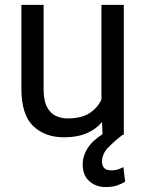

<svg xmlns="http://www.w3.org/2000/svg" viewBox="-20 -548 591 780"><path d="M488.3 190.4Q476.1 197.8 457.3 204.8Q438.5 211.9 409.7 211.9Q370.1 211.9 343 188.2Q315.9 164.6 315.9 118.7Q315.9 86.9 335 55.7Q354 24.4 396.5 -2.9L394.5 -52.2Q370.1 -22.9 332 -6.6Q293.9 9.8 240.2 9.8Q162.6 9.8 114.7 -36.1Q66.9 -82 66.9 -187.5V-528.3H157.2V-186.5Q157.2 -139.2 171.1 -113Q185.1 -86.9 207.5 -76.9Q230 -66.9 254.4 -66.9Q309.6 -66.9 342.8 -87.9Q376 -108.9 392.1 -143.6V-528.3H482.9V0H478Q446.8 23.4 420.7 50Q394.5 76.7 394.5 108.4Q394.5 124.5 403.1 134.3Q411.6 144 432.6 144Q448.7 144 461.4 139.4Q474.1 134.8 481.4 130.9Z"/></svg>

Font: Vazirmatn FD
Style: Regular
Weight: 400
Designer: Saber Rastikerdar
Foundry: Saber Rastikerdar
Version: Version 33.001